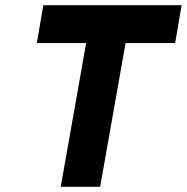

<svg xmlns="http://www.w3.org/2000/svg" viewBox="-20 -720 720 740"><path d="M214 0 312 -554H122L147 -700H680L655 -554H464L366 0Z"/></svg>

Font: Overpass Black
Style: Italic
Weight: 900
Italic angle: -10°
Designer: Delve Withrington, Dave Bailey, Thomas Jockin
Foundry: Delve Fonts LLC
Version: Version 4.000